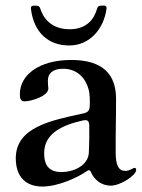

<svg xmlns="http://www.w3.org/2000/svg" viewBox="-20 -663 514 697"><path d="M133.9 14.2C190.7 14.2 260.7 -17.8 296.2 -42.3C298.3 -44 300.8 -45.1 302.9 -45.1C306.1 -45.1 307.9 -42.6 309.7 -39.1C321.4 -10.7 348 11 382.1 11C416.5 11 474.4 -25.9 474.4 -46.5C474.4 -50.1 473 -53.6 468 -53.6C463.1 -53.6 451.3 -42.6 435 -42.6C410.9 -42.6 400.2 -61.8 399.9 -109.4C399.5 -199.9 401.6 -230.8 401.3 -306.1C400.6 -392.8 353.7 -445.3 238.6 -445.3C120.7 -445.3 52.2 -389.9 52.2 -322.1C51.8 -301.1 57.2 -295.1 69.2 -295.1C94.1 -295.1 155.5 -314.3 155.5 -341.6C154.8 -350.9 153.4 -361.5 153.8 -370.4C153.8 -394.2 169 -413.4 208.8 -413.4C255.7 -413.4 288.4 -384.9 301.1 -340.2C306.5 -323.2 306.5 -296.9 305.8 -278.1C305 -261.7 299 -255 283 -251.4C164.4 -225.9 37.3 -201 37.3 -88.4C37.3 -18.5 76.3 14.2 133.9 14.2ZM92.3 -631C102.6 -544.7 155.9 -497.5 232.2 -497.9C303.3 -498.2 356.2 -554.7 366.8 -631.7C367.2 -639.9 364.7 -642.4 356.9 -642.8L346.2 -642.4C338.1 -642 334.5 -639.2 332.4 -631.4C323.2 -598.4 298.7 -556.8 232.2 -556.8C165.5 -557.2 136.4 -598.4 126.4 -631.4C123.9 -639.2 120.4 -642 112.2 -642.4H102.3C94.1 -642 91.6 -639.2 92.3 -631ZM140.3 -106.9C140.3 -177.6 203.8 -208.5 281.6 -225.9C297.6 -229 303.3 -224.4 304 -208.1C304.7 -175.1 304 -142 302.6 -110.1C300.8 -61.1 246.1 -38.4 202.8 -38.4C147 -38.4 140.3 -77.8 140.3 -106.9Z"/></svg>

Font: Margiela Serif Medium
Style: Regular
Weight: 500
Designer: Andreas Faust, Stefan Endress
Version: Version 1.002;FEAKit 1.0